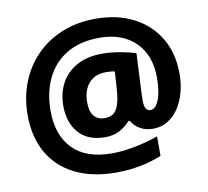

<svg xmlns="http://www.w3.org/2000/svg" viewBox="-86 -813 1068 988"><g transform="rotate(-10 448.5 -319.0)"><path d="M852 -363Q852 -316 840.5 -271Q829 -226 806 -189.5Q783 -153 748.5 -131Q714 -109 669 -109Q632 -109 602.5 -125.5Q573 -142 558 -170H550Q529 -145 496.5 -127Q464 -109 420 -109Q329 -109 281.5 -163Q234 -217 234 -305Q234 -372 262.5 -424Q291 -476 345.5 -505.5Q400 -535 476 -535Q524 -535 573 -526Q622 -517 652 -507L642 -302Q641 -282 641 -262Q641 -229 650 -217.5Q659 -206 672 -206Q692 -206 706 -227.5Q720 -249 727 -285Q734 -321 734 -364Q734 -483 665 -550.5Q596 -618 478 -618Q375 -618 305.5 -576Q236 -534 200.5 -460Q165 -386 165 -292Q165 -164 234.5 -92.5Q304 -21 439 -21Q496 -21 561 -34Q626 -47 682 -67V35Q632 56 571.5 68Q511 80 444 80Q319 80 229.5 35.5Q140 -9 92.5 -92Q45 -175 45 -291Q45 -381 75.5 -459Q106 -537 162.5 -595Q219 -653 298.5 -685.5Q378 -718 476 -718Q587 -718 671.5 -675Q756 -632 804 -552.5Q852 -473 852 -363ZM358 -304Q358 -252 378.5 -229Q399 -206 433 -206Q479 -206 497.5 -240.5Q516 -275 520 -341L526 -434Q515 -436 504.5 -437Q494 -438 481 -438Q437 -438 410 -419Q383 -400 370.5 -369.5Q358 -339 358 -304Z"/></g></svg>

Font: Noto Sans Sinhala ExtraBold
Style: Regular
Weight: 800
Designer: Jelle Bosma - Monotype Design Team
Foundry: Monotype Imaging Inc.
Version: Version 2.006; ttfautohint (v1.8.4.7-5d5b)